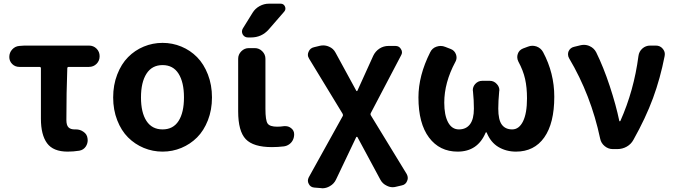

<svg xmlns="http://www.w3.org/2000/svg" viewBox="-20 -806 3643 1038"><path d="M345.7 13.7Q267.6 13.7 234.4 -31.7Q201.2 -77.1 201.2 -164.1V-436.5Q201.2 -444.3 193.4 -444.3H85Q61.5 -444.3 45.9 -460Q30.3 -475.6 30.3 -498Q30.3 -521.5 45.9 -538.6Q61.5 -555.7 84 -557.6L112.3 -559.6H460.9Q485.4 -559.6 502 -543Q518.6 -526.4 518.6 -502Q518.6 -477.5 502 -460.9Q485.4 -444.3 460.9 -444.3H351.6Q343.8 -444.3 343.8 -436.5Q338.9 -308.6 338.9 -157.2Q338.9 -128.9 350.1 -117.7Q361.3 -106.4 382.8 -106.4Q385.7 -106.4 388.7 -106.4Q389.6 -106.4 390.6 -106.4Q413.1 -106.4 430.7 -93.8Q450.2 -81.1 453.1 -58.6Q454.1 -52.7 454.1 -47.9Q454.1 -30.3 444.3 -14.6Q431.6 4.9 408.2 8.8Q377 13.7 345.7 13.7Z M591.8 -279.3Q591.8 -346.7 613.8 -403.3Q635.7 -460 672.4 -497.1Q709 -534.2 757.3 -554.2Q805.7 -574.2 858.9 -574.2Q912.1 -574.2 960.4 -554.2Q1008.8 -534.2 1045.4 -497.1Q1082 -460 1104 -403.3Q1126 -346.7 1126 -279.3Q1126 -211.9 1104 -155.8Q1082 -99.6 1045.4 -63Q1008.8 -26.4 960.4 -6.3Q912.1 13.7 858.9 13.7Q805.7 13.7 757.3 -6.3Q709 -26.4 672.4 -63Q635.7 -99.6 613.8 -155.8Q591.8 -211.9 591.8 -279.3ZM974.6 -279.3Q974.6 -361.3 945.3 -407.7Q916 -454.1 858.9 -454.1Q801.8 -454.1 772 -407.7Q742.2 -361.3 742.2 -279.3Q742.2 -197.3 772 -151.9Q801.8 -106.4 858.9 -106.4Q916 -106.4 945.3 -151.9Q974.6 -197.3 974.6 -279.3Z M1345.7 -737.3Q1359.4 -759.8 1383.3 -772.9Q1407.2 -786.1 1433.6 -786.1H1497.1Q1513.7 -786.1 1520.5 -771Q1527.3 -755.9 1516.6 -743.2L1432.6 -646.5Q1394.5 -603.5 1336.9 -603.5H1320.3Q1301.8 -603.5 1292 -620.1Q1288.1 -627.9 1288.1 -635.7Q1288.1 -644.5 1293 -652.3ZM1415 -217.8Q1415 -155.3 1426.8 -138.2Q1438.5 -121.1 1478.5 -121.1Q1497.1 -121.1 1515.6 -124Q1519.5 -124 1523.4 -124Q1540 -124 1553.7 -113.3Q1570.3 -100.6 1570.3 -80.1Q1570.3 -63.5 1563.5 -49.3Q1556.6 -35.2 1543.5 -25.9Q1530.3 -16.6 1514.6 -14.6Q1482.4 -10.7 1450.2 -10.7Q1349.6 -10.7 1308.6 -53.7Q1267.6 -96.7 1267.6 -204.1V-488.3Q1267.6 -511.7 1284.7 -528.8Q1301.8 -545.9 1325.2 -545.9H1357.4Q1380.9 -545.9 1397.9 -528.8Q1415 -511.7 1415 -488.3Z M1796.9 164.1Q1786.1 187.5 1763.7 200.2Q1744.1 211.9 1722.7 211.9Q1718.8 211.9 1714.8 210.9L1678.7 208Q1658.2 206.1 1649.4 188.5Q1644.5 179.7 1644.5 170.9Q1644.5 162.1 1649.4 152.3L1833 -178.7Q1835.9 -184.6 1832 -191.4L1651.4 -488.3Q1644.5 -499 1644.5 -509.8Q1644.5 -518.6 1648.4 -526.4Q1656.2 -545.9 1677.7 -550.8L1710 -558.6Q1718.8 -560.5 1727.5 -560.5Q1743.2 -560.5 1758.8 -553.7Q1782.2 -543.9 1793.9 -521.5L1906.2 -315.4Q1907.2 -313.5 1909.2 -313.5Q1911.1 -313.5 1912.1 -315.4L1998 -504.9Q2009.8 -529.3 2031.7 -543.5Q2053.7 -557.6 2080.1 -557.6H2118.2Q2137.7 -557.6 2147.5 -541Q2153.3 -532.2 2153.3 -523.4Q2153.3 -514.6 2148.4 -506.8L1984.4 -194.3Q1981.4 -187.5 1985.4 -181.6L2178.7 134.8Q2184.6 145.5 2184.6 156.2Q2184.6 164.1 2180.7 172.9Q2172.9 192.4 2152.3 196.3L2119.1 204.1Q2111.3 206.1 2102.5 206.1Q2086.9 206.1 2071.3 198.2Q2047.9 187.5 2036.1 165L1912.1 -65.4Q1911.1 -66.4 1909.2 -66.4Q1907.2 -66.4 1906.2 -65.4Z M2454.1 13.7Q2356.4 13.7 2299.3 -62.5Q2242.2 -138.7 2242.2 -279.3Q2242.2 -397.5 2305.7 -523.4Q2316.4 -545.9 2339.8 -553.7Q2351.6 -557.6 2362.3 -557.6Q2375 -557.6 2386.7 -552.7L2417 -541Q2437.5 -533.2 2445.3 -511.7Q2448.2 -502.9 2448.2 -495.1Q2448.2 -482.4 2441.4 -470.7Q2381.8 -359.4 2381.8 -251Q2381.8 -183.6 2402.3 -145Q2422.9 -106.4 2460.9 -106.4Q2500 -106.4 2521 -134.3Q2542 -162.1 2542 -218.8Q2542 -264.6 2537.1 -311.5Q2536.1 -315.4 2536.1 -318.4Q2536.1 -336.9 2548.8 -351.6Q2564.5 -369.1 2586.9 -369.1H2627.9Q2650.4 -369.1 2666 -351.6Q2679.7 -336.9 2679.7 -318.4Q2679.7 -314.5 2678.7 -311.5Q2673.8 -258.8 2673.8 -218.8Q2673.8 -158.2 2692.9 -132.3Q2711.9 -106.4 2749 -106.4Q2786.1 -106.4 2807.6 -149.9Q2829.1 -193.4 2829.1 -274.4Q2829.1 -333 2818.8 -378.9Q2808.6 -424.8 2782.2 -473.6Q2776.4 -485.4 2776.4 -497.1Q2776.4 -505.9 2779.3 -514.6Q2786.1 -535.2 2807.6 -543.9L2834 -553.7Q2845.7 -558.6 2858.4 -558.6Q2869.1 -558.6 2880.9 -554.7Q2904.3 -545.9 2916 -524.4Q2976.6 -411.1 2976.6 -283.2Q2976.6 -139.6 2922.4 -63Q2868.2 13.7 2769.5 13.7Q2716.8 13.7 2674.8 -11.2Q2632.8 -36.1 2611.3 -88.9Q2610.4 -90.8 2608.4 -90.8Q2606.4 -90.8 2605.5 -88.9Q2562.5 13.7 2454.1 13.7Z M3404.3 -49.8Q3391.6 -26.4 3368.2 -13.2Q3344.7 0 3317.4 0H3293Q3268.6 0 3249 -16.1Q3229.5 -32.2 3224.6 -56.6Q3174.8 -292 3056.6 -491.2Q3050.8 -501 3050.8 -512.7Q3050.8 -520.5 3053.7 -528.3Q3062.5 -547.9 3083 -552.7L3119.1 -561.5Q3127.9 -563.5 3136.7 -563.5Q3153.3 -563.5 3168 -556.6Q3191.4 -545.9 3203.1 -523.4Q3242.2 -444.3 3276.4 -340.8Q3310.5 -237.3 3328.1 -152.3Q3328.1 -150.4 3330.6 -150.4Q3333 -150.4 3334 -152.3Q3407.2 -316.4 3431.6 -502.9Q3434.6 -527.3 3452.6 -543.5Q3470.7 -559.6 3495.1 -559.6H3525.4Q3548.8 -559.6 3562.5 -543Q3574.2 -529.3 3574.2 -513.7Q3574.2 -508.8 3573.2 -502.9Q3549.8 -382.8 3510.3 -275.4Q3470.7 -168 3404.3 -49.8Z"/></svg>

Font: Gen Jyuu Gothic Bold
Style: Bold
Weight: 700
Designer: [Source Han Sans]
Ryoko NISHIZUKA  (kana & ideographs); Paul D. Hunt (Latin, Greek & Cyrillic); Wenlong ZHANG  (bopomofo
Version: Version 1.002.20150607